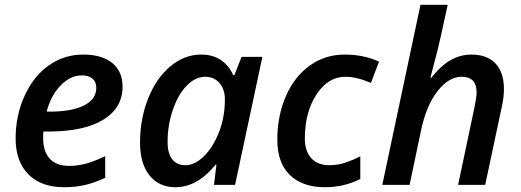

<svg xmlns="http://www.w3.org/2000/svg" viewBox="-20 -780 2200 810"><path d="M324.2 -461.9Q277.3 -461.9 236.1 -419.9Q194.8 -377.9 176.8 -309.1H190.9Q282.7 -309.1 334.5 -335.2Q386.2 -361.3 386.2 -409.2Q386.2 -434.1 370.6 -448Q355 -461.9 324.2 -461.9ZM250 9.8Q153.8 9.8 99.9 -44.4Q45.9 -98.6 45.9 -195.8Q45.9 -292.5 83.7 -375.7Q121.6 -459 186.3 -504.4Q251 -549.8 331.1 -549.8Q409.7 -549.8 453.4 -514.4Q497.1 -479 497.1 -414.1Q497.1 -325.2 415.8 -275.1Q334.5 -225.1 184.1 -225.1H163.1L162.1 -210V-195.8Q162.1 -141.6 189.7 -110.8Q217.3 -80.1 272 -80.1Q307.1 -80.1 341.8 -89.4Q376.5 -98.6 423.8 -121.1V-29.8Q377 -8.3 337.6 0.7Q298.3 9.8 250 9.8Z M719.7 9.8Q650.9 9.8 610.8 -39.8Q570.8 -89.4 570.8 -179.2Q570.8 -277.8 604.7 -363.8Q638.7 -449.7 698.2 -499.8Q757.8 -549.8 829.1 -549.8Q876.5 -549.8 910.6 -527.6Q944.8 -505.4 963.9 -462.9H968.8L999 -540H1086.9L971.7 0H882.8L893.1 -85.9H890.1Q813 9.8 719.7 9.8ZM761.7 -83Q801.8 -83 840.3 -120.8Q878.9 -158.7 903.8 -222.2Q928.7 -285.6 928.7 -360.8Q928.7 -403.8 905.8 -429.9Q882.8 -456.1 845.7 -456.1Q804.2 -456.1 767.6 -418.5Q731 -380.9 709 -316.2Q687 -251.5 687 -182.1Q687 -132.3 706.8 -107.7Q726.6 -83 761.7 -83Z M1351.1 9.8Q1255.4 9.8 1202.6 -42Q1149.9 -93.8 1149.9 -189.9Q1149.9 -291 1185.8 -373.8Q1221.7 -456.5 1286.6 -503.2Q1351.6 -549.8 1434.1 -549.8Q1514.2 -549.8 1579.1 -520L1544.9 -430.2Q1485.4 -456.1 1437 -456.1Q1363.8 -456.1 1314.9 -381.1Q1266.1 -306.2 1266.1 -195.8Q1266.1 -141.6 1293.5 -112.3Q1320.8 -83 1369.1 -83Q1405.3 -83 1436.8 -93.8Q1468.3 -104.5 1500 -120.1V-24.9Q1431.6 9.8 1351.1 9.8Z M1912.6 0 1981.9 -328.1Q1990.7 -372.1 1990.7 -390.1Q1990.7 -456.1 1927.7 -456.1Q1873 -456.1 1825.4 -395Q1777.8 -334 1755.9 -228L1708 0H1592.8L1753.9 -759.8H1868.7L1840.8 -631.8Q1827.6 -570.3 1805.2 -488.8L1795.9 -452.1H1799.8Q1840.8 -503.9 1882.1 -526.9Q1923.3 -549.8 1968.8 -549.8Q2035.2 -549.8 2070.6 -512Q2106 -474.1 2106 -403.8Q2106 -366.7 2094.7 -318.8L2026.9 0Z"/></svg>

Font: Open Sans Semibold
Style: Italic
Weight: 600
Italic angle: -12°
Foundry: Ascender Corporation
Version: Version 1.10